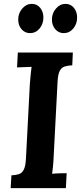

<svg xmlns="http://www.w3.org/2000/svg" viewBox="-20 -971 424 991"><path d="M356 -700 353 -634Q331 -633 314.5 -628Q298 -623 288.5 -605.5Q279 -588 277 -547L257 -164Q256 -137 253.5 -112Q251 -87 249 -74Q265 -76 289.5 -76.5Q314 -77 324 -77L320 0H35L39 -66Q61 -67 77 -72Q93 -77 102.5 -95Q112 -113 114 -153L134 -536Q136 -563 138.5 -588Q141 -613 143 -626Q127 -625 103 -624.5Q79 -624 68 -623L72 -700ZM309 -800Q283 -800 265.5 -820Q248 -840 248 -870Q248 -903 269 -927Q290 -951 318 -951Q345 -951 361.5 -930.5Q378 -910 378 -881Q378 -847 358 -823.5Q338 -800 309 -800ZM135 -800Q109 -800 91.5 -820Q74 -840 74 -870Q74 -903 95 -927Q116 -951 144 -951Q171 -951 187.5 -930.5Q204 -910 204 -881Q204 -847 184 -823.5Q164 -800 135 -800Z"/></svg>

Font: Lora Italic
Style: Italic
Weight: 400
Italic angle: -3°
Designer: Olga Karpushina, Alexei Vanyashin (Cyrillic)
Foundry: Cyreal
Version: Version 2.210; ttfautohint (v1.8.1.43-b0c9)